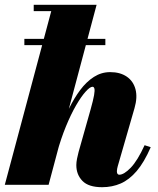

<svg xmlns="http://www.w3.org/2000/svg" viewBox="-20 -770 658 800"><path d="M81.5 -582V-608H419V-582ZM0 0 193.5 -723.5H120.5V-750H382.5L182.5 0ZM405.5 10Q349 10 323.5 -16.2Q298 -42.5 298 -82Q298 -93.5 301 -109Q304 -124.5 307.5 -137L357.5 -314Q368.5 -353 372 -373.5Q375.5 -394 373.2 -401.2Q371 -408.5 365.5 -408.5Q355 -408.5 336.8 -388.2Q318.5 -368 297 -331Q275.5 -294 254.8 -243.5Q234 -193 217.5 -133H201.5Q213.5 -178.5 229.8 -226Q246 -273.5 267.2 -317Q288.5 -360.5 314.2 -395Q340 -429.5 371.2 -449.5Q402.5 -469.5 439 -469.5Q480.5 -469.5 508 -450.8Q535.5 -432 544.5 -398.2Q553.5 -364.5 540.5 -319.5L470.5 -77Q469.5 -73.5 468.2 -67.2Q467 -61 467 -57Q467 -42 477 -42Q496.5 -42 524.8 -71.2Q553 -100.5 582.5 -165L608 -156.5Q580.5 -93.5 549.5 -57.2Q518.5 -21 483 -5.5Q447.5 10 405.5 10Z"/></svg>

Font: Bodoni Moda 9pt Black
Style: Italic
Weight: 900
Italic angle: -13°
Designer: Owen Earl
Foundry: indestructible type
Version: Version 2.004